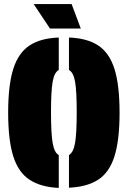

<svg xmlns="http://www.w3.org/2000/svg" viewBox="-20 -911 626 941"><path d="M318 9V-151Q340 -164 348 -211Q356 -258 356 -361Q356 -465 348 -510.5Q340 -556 318 -568V-727Q407 -724 461.5 -688Q516 -652 541 -573Q566 -494 566 -359Q566 -224 541 -145Q516 -66 461.5 -30.5Q407 5 318 9ZM268 -151V10Q180 6 125 -30Q70 -66 45 -145Q20 -224 20 -359Q20 -494 45 -573Q70 -652 124.5 -688Q179 -724 268 -727V-568Q246 -556 238 -510Q230 -464 230 -361Q230 -258 238 -210.5Q246 -163 268 -151ZM331 -891 376 -771H225L145 -891Z"/></svg>

Font: Protest Guerrilla
Style: Regular
Weight: 400
Designer: Octavio Pardo
Foundry: Ashler Design
Version: Version 2.005; ttfautohint (v1.8.4.7-5d5b)